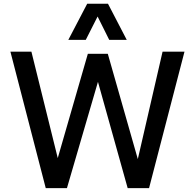

<svg xmlns="http://www.w3.org/2000/svg" viewBox="-20 -980 1015 1000"><path d="M218.3 0 34.2 -710.9H143.6L280.8 -156.7L437.5 -699.7H541.5L697.8 -151.4L826.7 -710.9H940.9L756.3 0H645L490.2 -553.7L328.6 0ZM335.9 -772.5 434.1 -960.4H542.5L640.1 -772.5H548.8L488.3 -894L426.8 -772.5Z"/></svg>

Font: Comme Medium
Style: Regular
Weight: 500
Version: Version 1.000;gftools[0.9.27]